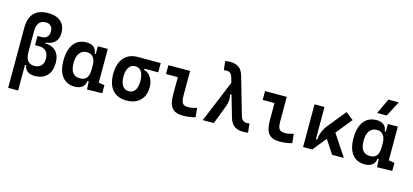

<svg xmlns="http://www.w3.org/2000/svg" viewBox="-77 -1409 4841 2248"><g transform="rotate(15 2344.0 -285.0)"><path d="M334 9.8Q279.3 9.8 246.8 -15.1Q214.4 -40 208.5 -85.9H193.8V224.6H73.2V-499.5Q73.2 -742.2 300.8 -742.2Q401.9 -742.2 455.8 -693.4Q509.8 -644.5 509.8 -552.7Q509.8 -485.8 470.2 -446.5Q430.7 -407.2 358.4 -400.9V-391.1Q442.4 -389.2 489.3 -339.4Q536.1 -289.6 536.1 -201.2Q536.1 -101.1 483.2 -45.7Q430.2 9.8 334 9.8ZM193.8 -244.1Q193.8 -102.5 300.8 -102.5Q353.5 -102.5 382.8 -132.6Q412.1 -162.6 412.1 -217.8Q412.1 -275.9 382.3 -307.9Q352.5 -339.8 298.8 -339.8H248V-451.2H295.9Q338.4 -451.2 362.1 -474.4Q385.7 -497.6 385.7 -540.5Q385.7 -584 363.8 -606.9Q341.8 -629.9 300.8 -629.9Q193.8 -629.9 193.8 -493.2Z M820.3 9.8Q722.7 9.8 668.9 -58.3Q615.2 -126.5 615.2 -253.9Q615.2 -384.3 669.7 -455.8Q724.1 -527.3 823.7 -527.3Q936.5 -527.3 948.2 -423.8H961.4V-517.6H1082V-108.4L1153.3 -97.7V0L970.2 4.9L964.4 -93.8H949.2Q944.3 -42 909.9 -16.1Q875.5 9.8 820.3 9.8ZM961.4 -235.4V-282.2Q961.4 -348.1 934.6 -382.8Q907.7 -417.5 856 -417.5Q799.3 -417.5 768.3 -375Q737.3 -332.5 737.3 -253.9Q737.3 -100.1 855 -100.1Q910.2 -100.1 935.8 -134.8Q961.4 -169.4 961.4 -235.4Z M1447.8 9.8Q1337.4 9.8 1278.1 -57.9Q1218.8 -125.5 1218.8 -252Q1218.8 -378.9 1278.8 -448.2Q1338.9 -517.6 1447.8 -517.6H1723.6V-405.3H1557.1V-388.7Q1589.8 -383.3 1615.7 -358.4Q1641.6 -333.5 1656.7 -295.7Q1671.9 -257.8 1671.9 -212.4Q1671.9 -107.9 1612.3 -49.1Q1552.7 9.8 1447.8 9.8ZM1447.8 -102.5Q1496.1 -102.5 1522 -141.1Q1547.9 -179.7 1547.9 -252Q1547.9 -325.7 1521.7 -365.5Q1495.6 -405.3 1447.8 -405.3Q1397.5 -405.3 1370.1 -365.5Q1342.8 -325.7 1342.8 -252Q1342.8 -179.7 1369.9 -141.1Q1397 -102.5 1447.8 -102.5Z M2130.9 9.8Q2039.6 9.8 1999.5 -39.1Q1959.5 -87.9 1959.5 -195.3V-410.2H1816.4V-517.6H2079.6V-219.7Q2079.6 -158.2 2096.2 -130.4Q2112.8 -102.5 2169.9 -102.5Q2210 -102.5 2270.5 -121.1L2282.2 -10.7Q2243.7 0 2207.8 4.9Q2171.9 9.8 2130.9 9.8Z M2865.2 9.8Q2797.9 9.8 2756.1 -18.6Q2714.4 -46.9 2692.4 -122.6L2619.1 -378.4L2603.5 -373.5Q2612.3 -335.4 2609.4 -299.6Q2606.4 -263.7 2594.2 -231.9L2505.9 0H2371.6L2582 -508.3L2564.5 -568.8Q2553.7 -605.5 2535.6 -618.9Q2517.6 -632.3 2491.7 -632.3Q2477.5 -632.3 2458.5 -628.4L2446.8 -736.3Q2474.1 -742.2 2503.9 -742.2Q2569.8 -742.2 2610.6 -715.1Q2651.4 -688 2672.4 -615.2L2800.8 -168.5Q2811 -131.8 2830.3 -116Q2849.6 -100.1 2877.4 -100.1Q2892.1 -100.1 2910.2 -104L2921.9 3.9Q2895 9.8 2865.2 9.8Z M3302.7 9.8Q3211.4 9.8 3171.4 -39.1Q3131.3 -87.9 3131.3 -195.3V-410.2H2988.3V-517.6H3251.5V-219.7Q3251.5 -158.2 3268.1 -130.4Q3284.7 -102.5 3341.8 -102.5Q3381.8 -102.5 3442.4 -121.1L3454.1 -10.7Q3415.5 0 3379.6 4.9Q3343.8 9.8 3302.7 9.8Z M3587.9 0V-517.6H3708.5V-126.5H3724.1Q3731.4 -229 3801.8 -314.5L3974.1 -527.3L4065.9 -454.6L3909.2 -260.3L4082 0H3939.5L3831.5 -164.6L3698.7 0Z M4335.9 9.8Q4238.3 9.8 4184.6 -58.3Q4130.9 -126.5 4130.9 -253.9Q4130.9 -384.3 4185.3 -455.8Q4239.7 -527.3 4339.4 -527.3Q4452.1 -527.3 4463.9 -423.8H4477.1V-517.6H4597.7V-108.4L4668.9 -97.7V0L4485.8 4.9L4480 -93.8H4464.8Q4460 -42 4425.5 -16.1Q4391.1 9.8 4335.9 9.8ZM4477.1 -235.4V-282.2Q4477.1 -348.1 4450.2 -382.8Q4423.3 -417.5 4371.6 -417.5Q4314.9 -417.5 4283.9 -375Q4252.9 -332.5 4252.9 -253.9Q4252.9 -100.1 4370.6 -100.1Q4425.8 -100.1 4451.4 -134.8Q4477.1 -169.4 4477.1 -235.4ZM4321.8 -609.4 4409.7 -794.9H4535.2L4437.5 -609.4Z"/></g></svg>

Font: Cascadia Mono NF SemiBold
Style: Regular
Weight: 600
Monospace: yes
Designer: Aaron Bell
Foundry: Saja Typeworks
Version: Version 2404.023; ttfautohint (v1.8.4)